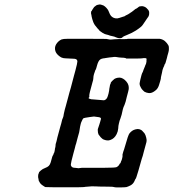

<svg xmlns="http://www.w3.org/2000/svg" viewBox="-20 -814 773 856"><path d="M281 -641Q297 -641 375 -641Q453 -641 454 -640.5Q455 -640 459.5 -639.5Q464 -639 468 -638Q472 -637 480 -638Q488 -639 490 -639H492L514 -640Q519 -639 532 -639.5Q545 -640 546 -640Q547 -640 547 -640Q547 -640 547 -640.5Q547 -641 550.5 -641Q554 -641 564 -641Q574 -641 590.5 -641Q607 -641 635 -641Q688 -641 692 -641Q705 -639 715 -631Q725 -622 730 -613Q734 -606 733 -595Q733 -588 730.5 -579.5Q728 -571 726.5 -565.5Q725 -560 724 -555Q717 -527 714 -527Q714 -527 713 -524Q712 -521 712 -520.5Q712 -520 708 -512Q704 -503 702 -489Q700 -480 698.5 -474Q697 -468 697 -463Q696 -457 689 -435Q685 -422 677 -414Q665 -403 654 -400Q651 -399 644 -399Q633 -400 624 -405Q617 -411 612 -417Q608 -423 604 -432Q602 -439 602.5 -443Q603 -447 605.5 -458.5Q608 -470 611 -480Q614 -490 616 -492Q617 -493 617.5 -495.5Q618 -498 620 -503Q622 -508 622.5 -509Q623 -510 624.5 -514Q626 -518 627 -520Q628 -522 628 -523.5Q628 -525 629 -525Q631 -527 633 -539Q633 -541 633 -545Q634 -550 633 -553Q632 -555 624 -555Q617 -555 614 -554Q611 -553 577 -553H543L540 -555Q538 -556 532 -556.5Q526 -557 522 -557Q518 -557 510 -558Q502 -559 497 -560Q489 -561 480 -559Q474 -558 469 -558Q457 -556 449 -555Q447 -555 447 -554.5Q447 -554 442 -554Q433 -553 427 -549Q418 -543 412 -520Q409 -508 407 -504Q405 -502 404 -498Q403 -494 402 -492Q399 -485 397 -475Q397 -470 396.5 -470Q396 -470 396 -464Q396 -458 392 -446Q385 -422 381 -405Q378 -392 378 -388Q378 -383 378 -383Q381 -381 378 -381Q376 -380 375.5 -378Q375 -376 376 -375Q377 -374 380 -373.5Q383 -373 385 -372Q387 -371 393 -371Q410 -370 430 -368Q444 -366 447 -368Q457 -372 461 -387Q462 -390 464 -397.5Q466 -405 466.5 -410Q467 -415 467.5 -419Q468 -423 469 -426.5Q470 -430 470 -432.5Q470 -435 472.5 -440Q475 -445 474 -446Q474 -447 480 -453Q486 -459 490 -462Q497 -466 503 -467Q512 -469 520 -467Q529 -464 536 -458Q553 -443 554 -426Q554 -420 554 -417Q553 -410 545 -381Q543 -371 540 -360.5Q537 -350 535 -346Q530 -336 528 -328Q522 -298 517 -286Q513 -277 510 -263Q509 -259 508 -253Q507 -247 507 -241Q506 -228 500 -216Q490 -196 472 -190Q465 -187 457 -188Q449 -189 442 -192Q439 -193 435.5 -196Q432 -199 429 -202Q426 -205 423.5 -209Q421 -213 419 -215Q416 -223 416 -232V-238L418 -244Q420 -249 423 -259Q426 -269 426.5 -270.5Q427 -272 428 -276Q429 -280 429.5 -281Q430 -282 430 -284.5Q430 -287 429 -288Q427 -292 403 -294Q400 -295 394.5 -294Q389 -293 379 -292Q356 -289 351 -286Q349 -284 345 -275Q341 -267 340 -262Q339 -258 337 -249Q335 -240 335 -236Q335 -229 327 -203Q325 -194 323 -188Q319 -171 317 -167Q317 -166 313 -151Q309 -136 307 -129Q296 -88 296 -82V-77L298 -73Q301 -67 311 -66H315Q313 -66 313 -66L330 -64L346 -66H440H441H442H443H444H445H446Q494 -66 500 -69Q504 -71 509 -76Q511 -78 512.5 -81.5Q514 -85 515 -85Q517 -85 519 -92Q519 -94 521 -97Q524 -104 525 -110Q525 -113 526 -115Q527 -121 526 -122Q525 -122 530 -139Q532 -143 538 -164Q551 -211 557 -219Q568 -233 583 -237Q593 -240 601 -238Q610 -235 613 -232Q621 -224 624 -220Q629 -213 632 -200Q635 -189 633 -181Q632 -175 621 -137Q618 -125 616.5 -119.5Q615 -114 612 -106Q606 -85 597 -53Q586 -15 584 -16Q584 -17 581 -10Q575 6 561 13Q551 18 544 20Q541 21 519.5 21.5Q498 22 493 21Q488 20 488 20L483 19Q480 19 476.5 18.5Q473 18 446.5 18Q420 18 407 17Q387 16 373 18Q362 19 360 19Q358 19 354.5 20Q351 21 282 21Q189 21 182 20Q179 19 177.5 17.5Q176 16 171.5 13.5Q167 11 162 6Q157 1 156 -3L154 -6L153 -7V-8V-9Q152 -10 152 -14Q149 -25 150 -30Q151 -33 150.5 -34Q150 -35 152 -39.5Q154 -44 154 -45Q153 -46 162 -54Q170 -61 181 -65Q192 -69 197.5 -74.5Q203 -80 206 -90Q208 -96 209.5 -102.5Q211 -109 213 -115L215 -120Q215 -120 216 -121Q217 -122 217.5 -124Q218 -126 219 -128Q219 -130 220 -130.5Q221 -131 222 -134.5Q223 -138 223 -138.5Q223 -139 223.5 -141Q224 -143 224.5 -146Q225 -149 225 -151Q225 -153 227 -159L228 -169V-171Q229 -173 232 -184.5Q235 -196 236 -202Q240 -217 245 -235Q247 -244 248.5 -248Q250 -252 253 -263.5Q256 -275 256.5 -278Q257 -281 258 -283L259 -285L262 -293Q263 -295 263 -297Q263 -301 269 -326Q271 -332 273 -340Q275 -348 283 -377Q285 -385 289.5 -401.5Q294 -418 296 -424Q303 -450 306 -462Q308 -470 310.5 -479Q313 -488 316 -499Q325 -533 325 -540Q325 -546 321 -549Q317 -553 291 -553Q266 -554 262 -555Q252 -557 244 -564Q231 -574 227 -586Q222 -602 230 -616Q239 -631 254 -638Q262 -641 281 -641ZM419 -793Q420 -794 425 -794Q430 -794 434 -792Q441 -791 448 -785Q455 -779 460 -772Q463 -768 466 -760Q470 -749 475 -743Q486 -731 503 -732Q510 -733 524 -738Q528 -740 530 -740Q534 -740 539 -744Q543 -747 545 -747Q545 -747 548.5 -749Q552 -751 552.5 -751Q553 -751 554.5 -752.5Q556 -754 556.5 -754Q557 -754 559 -755Q561 -756 561 -757Q567 -760 574 -766Q583 -774 584 -774Q586 -774 593 -779Q597 -783 598 -783Q600 -784 601 -785Q603 -786 610 -786.5Q617 -787 621 -785Q631 -782 637 -774Q640 -771 640 -771Q643 -768 645 -761Q645 -757 645 -752.5Q645 -748 643 -743Q641 -738 638 -735Q626 -718 617 -704Q612 -695 586 -678Q569 -667 546 -658Q538 -655 534 -653Q525 -649 525 -646Q525 -646 522 -645Q512 -641 496 -648Q491 -651 480 -653Q474 -654 471 -655Q461 -659 455 -660Q448 -661 438 -667Q422 -677 421 -681Q421 -681 416 -686Q409 -694 403 -702Q395 -714 391 -730Q390 -735 390 -735Q389 -736 388 -744Q387 -751 386 -752V-753V-763L388 -764Q388 -763 389 -765Q389 -765 390 -768Q393 -773 395.5 -776.5Q398 -780 398 -780Q398 -781 399 -782Q400 -783 402 -784.5Q404 -786 406 -787.5Q408 -789 409 -790Q415 -793 419 -793Z"/></svg>

Font: TT2020 Style E
Style: Italic
Weight: 400
Italic angle: -15°
Version: Version 0.2.000